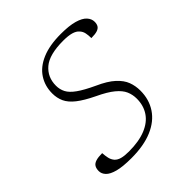

<svg xmlns="http://www.w3.org/2000/svg" viewBox="-148 -601 711 711"><g transform="rotate(-45 208.0 -245.0)"><path d="M74.5 -80Q75.5 -65 78.2 -52.8Q81 -40.5 89 -31Q97 -22 111.5 -18Q126 -14 149 -14Q201.5 -14 237 -28.5Q272.5 -43 290.2 -69.5Q308 -96 308 -132Q308 -153 300 -171.5Q292 -190 270.2 -208Q248.5 -226 207 -245.5Q165.5 -265.5 142 -284Q118.5 -302.5 109.2 -322.8Q100 -343 100 -367Q100 -406 119.8 -436.2Q139.5 -466.5 179.2 -483.5Q219 -500.5 278.5 -500.5Q322 -500.5 348.8 -492.8Q375.5 -485 387.2 -472Q399 -459 399 -443.5Q399 -432 394.5 -424.5Q390 -417 379 -413.2Q368 -409.5 347.5 -409.5Q347.5 -424 345 -436.2Q342.5 -448.5 334 -457.5Q326 -467 309.5 -471.8Q293 -476.5 267 -476.5Q194 -476.5 162 -449.2Q130 -422 130 -377.5Q130 -358 138.5 -341.5Q147 -325 169.8 -308.8Q192.5 -292.5 234.5 -273Q277 -254 299.5 -233.2Q322 -212.5 330.2 -190.5Q338.5 -168.5 338.5 -143.5Q338.5 -97.5 315.5 -62.8Q292.5 -28 247.8 -9Q203 10 138 10Q93 10 67 3Q41 -4 29.8 -15.8Q18.5 -27.5 18.5 -42Q18.5 -55 23.5 -63.5Q28.5 -72 41 -76Q53.5 -80 74.5 -80Z"/></g></svg>

Font: Newsreader 9pt ExtraLight
Style: Italic
Weight: 250
Italic angle: -17°
Designer: Hugues Gentile
Foundry: Production Type
Version: Version 1.003